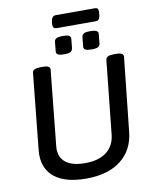

<svg xmlns="http://www.w3.org/2000/svg" viewBox="-105 -1072 922 1157"><g transform="rotate(-10 356.0 -494.0)"><path d="M73 -186Q73 -195 75 -215L122 -677Q125 -702 172 -702H187Q211 -702 221 -696Q231 -690 230 -677L183 -216Q182 -210 182 -200Q182 -146 221 -116Q260 -86 339 -86Q421 -86 469 -123Q517 -160 524 -228L571 -677Q573 -702 620 -702H636Q660 -702 670 -695.5Q680 -689 679 -677L631 -227Q620 -116 541 -54.5Q462 7 329 7Q205 7 139 -42.5Q73 -92 73 -186ZM279 -779 285 -839Q286 -849 296 -856.5Q306 -864 338 -864Q369 -864 377.5 -856.5Q386 -849 385 -839L379 -779Q377 -769 368.5 -761.5Q360 -754 327 -754Q295 -754 286.5 -761.5Q278 -769 279 -779ZM447 -779 453 -839Q455 -849 464 -856.5Q473 -864 506 -864Q556 -864 553 -839L547 -779Q546 -769 536 -761.5Q526 -754 494 -754Q444 -754 447 -779ZM286 -941 287 -950 288 -962Q293 -995 317 -995H558Q578 -995 578 -972L577 -962L576 -950Q574 -933 568 -925Q562 -917 548 -917H310Q286 -917 286 -941Z"/></g></svg>

Font: Asap-MediumItalic
Style: Italic
Weight: 500
Italic angle: -6°
Designer: Pablo Cosgaya
Foundry: Omnibus-Type
Version: Version 2.000; ttfautohint (v1.8)